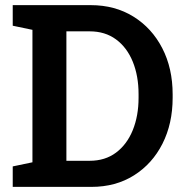

<svg xmlns="http://www.w3.org/2000/svg" viewBox="-20 -731 729 751"><path d="M29.8 0V-80.1L106.9 -96.2V-614.3L29.8 -630.4V-710.9H335Q429.7 -710.9 502 -666Q574.2 -621.1 614.7 -542.5Q655.3 -463.9 655.3 -361.8V-348.6Q655.3 -247.6 615.5 -168.9Q575.7 -90.3 504.2 -45.2Q432.6 0 337.4 0ZM239.7 -102.1H330.6Q391.1 -102.1 433.8 -134Q476.6 -166 499.3 -221.9Q522 -277.8 522 -348.6V-362.8Q522 -434.1 499.3 -489.7Q476.6 -545.4 433.8 -576.9Q391.1 -608.4 330.6 -608.4H239.7Z"/></svg>

Font: Roboto Slab SemiBold
Style: Regular
Weight: 600
Designer: Google
Version: Version 2.001; ttfautohint (v1.8.3)